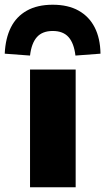

<svg xmlns="http://www.w3.org/2000/svg" viewBox="-61 -792 445 812"><path d="M66 0V-498H259V0ZM66 -557 -41 -565Q-38 -630 -15 -676Q8 -722 52.5 -747Q97 -772 162 -772Q227 -772 271.5 -747Q316 -722 339.5 -676Q363 -630 364 -565L258 -557Q252 -609 229 -635Q206 -661 162 -661Q118 -661 95 -635Q72 -609 66 -557Z"/></svg>

Font: Nunito Sans 10pt SemiExpanded Black
Style: Regular
Weight: 900
Width: 6
Designer: Vernon Adams
Foundry: Vernon Adams
Version: Version 3.101;gftools[0.9.27]